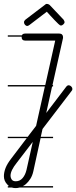

<svg xmlns="http://www.w3.org/2000/svg" viewBox="-40 -722 391 984"><path d="M232 -14H168L131 155Q126 178 115.5 194.5Q105 211 92 222Q85 228 77 232H232V239H61Q50 242 40 242Q29 242 20 239H0V232H6Q1 228 -3 223Q-20 205 -20 181Q-20 161 -11.5 139Q-3 117 18 90L97 -14H0V-21H102L145 -77L190 -279H0V-286H192L243 -514H89Q71 -514 71 -531V-534H0V-541H72Q76 -550 89 -550H264Q273 -550 278 -545Q283 -540 283 -533V-527L229 -286H232V-279H227L197 -143L299 -277Q305 -285 312 -285Q319 -285 325 -279Q331 -273 331 -266Q331 -260 327 -256L178 -61L169 -21H232ZM128 5 46 112Q14 152 14 178Q14 189 20 198Q26 207 41 207Q62 207 76 190.5Q90 174 96 148ZM111 -594Q104 -589 100 -589Q93 -589 88 -595Q83 -601 83 -608Q83 -615 90 -621L195 -701Q196 -702 201 -702Q207 -702 214 -697L286 -621Q291 -613 291 -608Q291 -603 284.5 -597Q278 -591 272 -591Q268 -591 259 -599.5Q250 -608 239 -619.5Q228 -631 217.5 -642.5Q207 -654 200 -662Z"/></svg>

Font: Gruenewald VA 1. Klasse
Style: Regular
Weight: 400
Designer: Peter Wiegel
Foundry: Peter Wiegel, nach dem Schriftentwurf von Dr. H. Gr¸newald
Version: Version 0.007